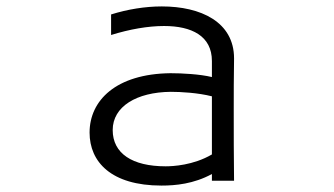

<svg xmlns="http://www.w3.org/2000/svg" viewBox="-20 -533 1040 598"><path d="M709 30C708 -47 708 -118 708 -189C708 -241 708 -294 709 -350V-351C709 -465 605 -513 484 -513C432 -513 377 -504 326 -488V-424C384 -442 441 -452 491 -452C577 -452 640 -421 640 -343V-293C603 -302 547 -305 511 -305C341 -303 259 -220 259 -120C259 -29 326 45 483 45C526 45 583 40 640 9V30ZM640 -52C582 -18 518 -15 496 -15C392 -15 331 -55 331 -128C331 -201 405 -246 512 -247C543 -247 597 -244 640 -233Z"/></svg>

Font: LINE Seed JP App_OTF Regular
Style: Regular
Weight: 400
Designer: LY Corporation & Fontrix & Fontworks
Version: Version 1.002